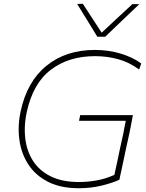

<svg xmlns="http://www.w3.org/2000/svg" viewBox="-20 -990 776 1019"><path d="M666 -279.5Q658.5 -245 648.5 -200Q641 -162.5 632.5 -124Q624 -85.5 613.5 -36Q574 -18 517.8 -4.5Q461.5 9 398.5 9Q303 9 236.2 -24.5Q169.5 -58 131.5 -115.5Q93.5 -173 83 -246.5Q79 -274.5 79 -303Q79 -350 89.5 -399Q123.5 -557.5 226.8 -641.2Q330 -725 483.5 -725Q555.5 -725 620.5 -705.5Q685.5 -686 729.5 -653L718.5 -621Q665.5 -660 606.5 -676Q547.5 -692 484.5 -692Q345 -692 249.8 -619.8Q154.5 -547.5 121.5 -393Q111.5 -345.5 111.5 -300.5Q111.5 -278 114 -256Q121.5 -190 154.2 -137.8Q187 -85.5 247.8 -54.8Q308.5 -24 399.5 -24Q445.5 -24 493.2 -32.5Q541 -41 587 -62Q595.5 -102 603 -135Q610 -167.5 616.5 -200Q626.5 -245 634 -279.5L640 -311Q644.5 -332 647.5 -349H399.5L405.5 -379H685.5L682.5 -364Q678 -339.5 673 -314.5ZM496.5 -795Q470 -838.5 443 -882.5Q416 -926.5 389.5 -969L419.5 -970Q444 -932 469.5 -893.5L519.5 -816.5Q561 -855.5 601 -892.5Q641 -929.5 682.5 -968H719.5Q673 -924 628.8 -881.8Q584.5 -839.5 538.5 -795Z"/></svg>

Font: Heraclito Thin
Style: Italic
Weight: 100
Italic angle: -12°
Designer: Kostas Bartsokas (font) & Cristiano Sobral (main changes)
Foundry: Kostas Bartsokas (font) & Cristiano Sobral (main changes)
Version: Version 1.00;July 8, 2020;FontCreator 13.0.0.2655 64-bit